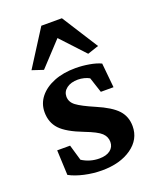

<svg xmlns="http://www.w3.org/2000/svg" viewBox="-126 -723 651 805"><g transform="rotate(-20 199.5 -320.5)"><path d="M189.5 7.8Q150.4 7.8 111.3 -1Q72.3 -9.8 45.9 -24.4L41 -135.7H98.6L119.1 -65.4Q154.3 -43 196.3 -43Q227.5 -43 245.1 -56.6Q262.7 -70.3 262.7 -92.8Q262.7 -116.2 245.1 -132.8Q227.5 -149.4 173.8 -169.9Q102.5 -197.3 74.2 -227.5Q45.9 -257.8 45.9 -303.7Q45.9 -341.8 69.3 -371.1Q92.8 -400.4 134.3 -417Q175.8 -433.6 230.5 -433.6Q260.7 -433.6 291.5 -428.2Q322.3 -422.9 342.8 -413.1L353.5 -303.7H296.9L274.4 -372.1Q264.6 -377.9 251 -381.3Q237.3 -384.8 223.6 -384.8Q192.4 -384.8 173.3 -370.6Q154.3 -356.4 154.3 -334Q154.3 -309.6 176.3 -293Q198.2 -276.4 254.9 -252Q319.3 -224.6 346.2 -195.3Q373 -166 373 -123Q373 -64.5 321.8 -28.3Q270.5 7.8 189.5 7.8ZM351.6 -488.3 301.8 -471.7 171.9 -611.3H234.4L104.5 -471.7L54.7 -488.3L157.2 -649.4H249Z"/></g></svg>

Font: Crimson Pro SemiBold
Style: Regular
Weight: 600
Designer: Jacques Le Bailly
Foundry: Baron von Fonthausen
Version: Version 1.003